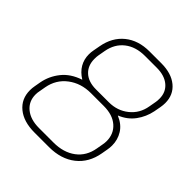

<svg xmlns="http://www.w3.org/2000/svg" viewBox="-193 -846 991 991"><g transform="rotate(45 303.0 -350.0)"><path d="M40 -130Q40 -146 43 -162L49 -196Q59 -250 94 -294Q129 -338 192 -359V-360Q158 -381 141 -410.5Q124 -440 124 -476Q124 -492 127 -507L134 -545Q148 -622 201 -665Q254 -708 335 -708H421Q495 -708 538 -672.5Q581 -637 581 -577Q581 -562 578 -545L571 -507Q561 -458 532 -418.5Q503 -379 454 -359V-358Q499 -339 520.5 -304.5Q542 -270 542 -228Q542 -211 539 -196L533 -162Q519 -82 462 -37Q405 8 317 8H211Q132 8 86 -29.5Q40 -67 40 -130ZM372 -374Q434 -374 479.5 -410.5Q525 -447 535 -507L542 -546Q544 -555 544 -572Q544 -619 511 -647Q478 -675 421 -675H335Q268 -675 224.5 -641Q181 -607 170 -546L163 -507Q161 -497 161 -480Q161 -431 192 -402.5Q223 -374 278 -374ZM317 -25Q390 -25 438 -61Q486 -97 497 -162L503 -196Q506 -211 506 -224Q506 -277 469 -309.5Q432 -342 367 -342H273Q201 -342 149 -302.5Q97 -263 85 -196L79 -162Q76 -149 76 -135Q76 -85 112.5 -55Q149 -25 211 -25Z"/></g></svg>

Font: Bai Jamjuree ExtraLight
Style: Italic
Weight: 275
Italic angle: -10°
Version: Version 1.000; ttfautohint (v1.6)